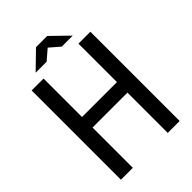

<svg xmlns="http://www.w3.org/2000/svg" viewBox="-269 -1068 1186 1186"><g transform="rotate(-45 323.5 -475.0)"><path d="M162 -840 275 -950H373L486 -840H390L324 -897L258 -840ZM580 -780V0H476V-352H171V0H67V-780H171V-444H476V-780Z"/></g></svg>

Font: Coupeur_Texte
Style: Regular
Weight: 400
Designer: Léa Rolland
Version: Version 1.000;PS 001.000;hotconv 1.0.88;makeotf.lib2.5.64775